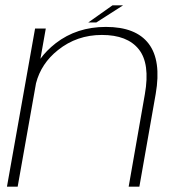

<svg xmlns="http://www.w3.org/2000/svg" viewBox="-20 -697 683 717"><path d="M6 0 111 -590.5H151L131 -477.5Q153 -508 188 -535.5Q267 -596.5 375.5 -596.5Q487.5 -596.5 535.2 -533.8Q583 -471 561.5 -346.5L500.5 0H460.5L521 -345.5Q541 -459.5 498.2 -513Q455.5 -566.5 360.5 -566.5Q267 -566.5 196.5 -510Q133.5 -460 114.5 -386L46 0ZM309.5 -613 400 -677H439.5L339.5 -613Z"/></svg>

Font: Anybody ExtraExpanded ExtraLight
Style: Italic
Weight: 200
Width: 8
Italic angle: -10°
Designer: Tyler Finck
Foundry: Etcetera Type Company
Version: Version 1.010; ttfautohint (v1.8.3) -l 8 -r 50 -G 200 -x 14 